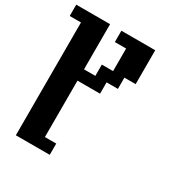

<svg xmlns="http://www.w3.org/2000/svg" viewBox="-192 -759 1077 1133"><g transform="rotate(30 346.0 -192.0)"><path d="M76.7 230.5V-538.1H0V-615.2H230.5V-307.6H307.6V-384.3H384.3V-538.1H307.6V-615.2H538.1V-384.3H461.4V-307.6H384.3V-230.5H230.5V153.8H307.6V230.5Z"/></g></svg>

Font: Good Old DOS
Style: Regular
Weight: 400
Designer: Vasily Draigo
Foundry: Vasily Draigo
Version: 1.0